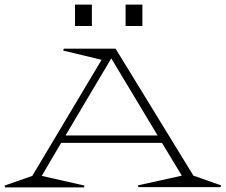

<svg xmlns="http://www.w3.org/2000/svg" viewBox="-74 -811 978 832"><path d="M251 -791H324.2V-698.2H251ZM-54.2 -6.8 65.9 -48.8 366.2 -551.8 200.2 -591.8 202.1 -600.1H426.8L764.2 -49.8L883.8 -7.8L881.8 0H525.9L523.9 -7.8L713.9 -49.8L627.9 -191.9H190.9L106.9 -48.8L292 -6.8L290 1H-51.8ZM210 -224.1H608.9L408.2 -558.1ZM470.2 -698.2V-791H543V-698.2Z"/></svg>

Font: Halibut Exp Thin
Style: Regular
Weight: 250
Width: 7
Designer: Matteo Maggi
Foundry: Collletttivo
Version: Version 3.080 | FøM Fix